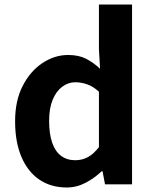

<svg xmlns="http://www.w3.org/2000/svg" viewBox="-20 -818 684 852"><path d="M276 14Q206 14 154.5 -21Q103 -56 75 -122Q47 -188 47 -280Q47 -371 80.5 -436.5Q114 -502 168 -538Q222 -574 282 -574Q329 -574 361.5 -557.5Q394 -541 424 -513L419 -601V-798H566V0H446L435 -58H431Q400 -28 360 -7Q320 14 276 14ZM314 -107Q344 -107 369.5 -120.5Q395 -134 419 -165V-411Q394 -434 367.5 -443.5Q341 -453 314 -453Q283 -453 256.5 -433.5Q230 -414 214 -376Q198 -338 198 -282Q198 -224 211.5 -185Q225 -146 251 -126.5Q277 -107 314 -107Z"/></svg>

Font: Noto Sans KR
Style: Bold
Weight: 700
Designer: Ryoko NISHIZUKA  (kana, bopomofo & ideographs); Paul D. Hunt (Latin, Greek & Cyrillic); Sandoll Communications , Soo-you
Foundry: Adobe
Version: Version 2.004-H2;hotconv 1.0.118;makeotfexe 2.5.65603